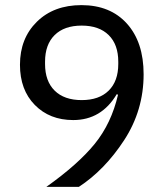

<svg xmlns="http://www.w3.org/2000/svg" viewBox="-20 -730 640 750"><path d="M541 -440Q541 -299 465 -182.5Q389 -66 288 0H161Q285 -88 350 -168Q415 -248 441 -360L436 -362Q376 -261 266 -261Q174 -261 116 -320Q58 -379 58 -477Q58 -580 124 -645Q190 -710 298 -710Q411 -710 476 -637.5Q541 -565 541 -440ZM442 -480V-489Q442 -556 404.5 -593Q367 -630 299 -630Q231 -630 193.5 -593Q156 -556 156 -489V-480Q156 -413 193.5 -376Q231 -339 299 -339Q367 -339 404.5 -376Q442 -413 442 -480Z"/></svg>

Font: IBM Plex Mono Text
Style: Regular
Weight: 450
Designer: Mike Abbink, Paul van der Laan, Pieter van Rosmalen
Foundry: Bold Monday
Version: Version 2.000